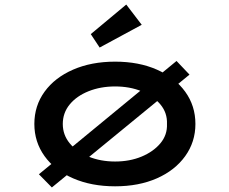

<svg xmlns="http://www.w3.org/2000/svg" viewBox="-20 -809 1005 844"><path d="M208 15 151 -43 756 -541 813 -481ZM486 10Q382 10 301.5 -25Q221 -60 176 -122.5Q131 -185 131 -264Q131 -344 176 -406Q221 -468 301.5 -503Q382 -538 486 -538Q590 -538 669.5 -503Q749 -468 794 -406Q839 -344 839 -264Q839 -185 794 -122.5Q749 -60 669.5 -25Q590 10 486 10ZM486 -99Q550 -99 602 -120.5Q654 -142 685 -179Q716 -216 714 -264Q716 -313 685 -350Q654 -387 602 -408Q550 -429 486 -429Q422 -429 369.5 -408Q317 -387 286.5 -350Q256 -313 256 -264Q256 -216 286.5 -179Q317 -142 369.5 -120.5Q422 -99 486 -99ZM418 -600 379 -659 535 -789 603 -700Z"/></svg>

Font: Lexend Zetta Medium
Style: Regular
Weight: 500
Designer: Bonnie Shaver-Troup, Thomas Jockin
Foundry: Lexend
Version: Version 1.007